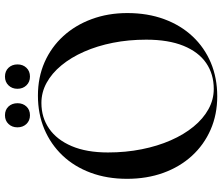

<svg xmlns="http://www.w3.org/2000/svg" viewBox="-81 -802 894 772"><g transform="rotate(-90 366.0 -416.0)"><path d="M367.5 -710.5Q441 -710.5 501.8 -683.8Q562.5 -657 606.8 -608.5Q651 -560 675.2 -494.2Q699.5 -428.5 699.5 -351Q699.5 -269.5 675 -203Q650.5 -136.5 605.8 -88.8Q561 -41 499.8 -15.2Q438.5 10.5 365 10.5Q291.5 10.5 230.5 -16.2Q169.5 -43 125.2 -91.5Q81 -140 57 -206.2Q33 -272.5 33 -352.5Q33 -432.5 57.5 -498.5Q82 -564.5 127 -611.8Q172 -659 233 -684.8Q294 -710.5 367.5 -710.5ZM592.5 -275Q592.5 -345.5 580 -408.8Q567.5 -472 544.2 -524.8Q521 -577.5 489.2 -616Q457.5 -654.5 419.2 -675.5Q381 -696.5 338 -696.5Q279.5 -696.5 234.8 -665.5Q190 -634.5 164.5 -574.8Q139 -515 139 -429Q139 -357.5 151.8 -293.5Q164.5 -229.5 187.8 -176.5Q211 -123.5 242.8 -84.8Q274.5 -46 313 -24.8Q351.5 -3.5 394.5 -3.5Q454 -3.5 498.5 -34Q543 -64.5 567.8 -125.2Q592.5 -186 592.5 -275ZM288.5 -742.5Q267 -742.5 253.5 -756.8Q240 -771 240 -793Q240 -814.5 253.5 -828.8Q267 -843 288.5 -843Q310.5 -843 323.8 -828.8Q337 -814.5 337 -792.5Q337 -771 323.8 -756.8Q310.5 -742.5 288.5 -742.5ZM444 -742.5Q422.5 -742.5 408.8 -756.8Q395 -771 395 -793Q395 -814.5 408.8 -828.8Q422.5 -843 444 -843Q466 -843 479.5 -828.8Q493 -814.5 493 -792.5Q493 -771 479.5 -756.8Q466 -742.5 444 -742.5Z"/></g></svg>

Font: Fraunces 96pt
Style: Regular
Weight: 400
Version: Version 1.000;[b76b70a41]